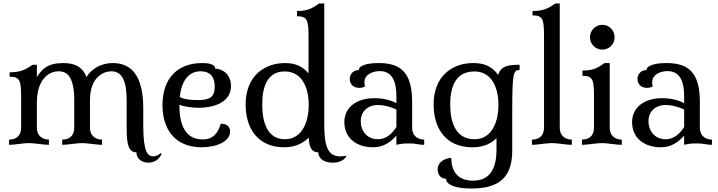

<svg xmlns="http://www.w3.org/2000/svg" viewBox="-20 -829 4107 1099"><path d="M495 -255C495 -394 579 -421 617 -421C681 -421 705 -363 705 -252V-95C705 -5 715 43 761 43C761 79 791 102 829 102C861 102 891 86 905 51L900 47C889 57 874 66 856 66C826 66 800 41 800 -110V-209C800 -399 730 -468 626 -468C549 -468 497 -426 475 -388C450 -452 401 -468 341 -468C252 -468 220 -433 191 -388V-458H166C130 -433 101 -415 35 -415V-390C96 -390 101 -366 101 -266V-99C101 -47 68 -30 32 -30V0C63 0 115 -10 146 -10C177 -10 229 0 260 0V-30C228 -30 191 -47 191 -99V-241C191 -371 256 -421 316 -421C368 -421 405 -384 405 -254V-99C405 -47 372 -30 336 -30V0C367 0 419 -10 450 -10C481 -10 533 0 564 0V-30C532 -30 495 -47 495 -99Z M1140 -31C1042 -31 1007 -112 1007 -225V-229C1033 -220 1073 -212 1117 -212C1195 -212 1302 -238 1302 -337C1302 -406 1251 -436 1212 -436C1212 -463 1171 -468 1137 -468C993 -468 910 -377 910 -228C910 -83 987 14 1134 14C1219 14 1297 -19 1297 -76C1297 -107 1275 -121 1244 -121C1221 -45 1181 -31 1140 -31ZM1129 -421C1174 -421 1209 -399 1209 -332C1209 -276 1184 -256 1112 -256C1076 -256 1031 -260 1009 -274C1019 -365 1058 -421 1129 -421Z M1836 -809H1806C1770 -784 1746 -766 1680 -766V-736C1741 -736 1746 -712 1746 -612V-409C1707 -453 1667 -468 1611 -468C1498 -468 1386 -398 1386 -231C1386 -87 1462 14 1606 14C1651 14 1702 3 1747 -41C1750 14 1763 43 1802 43C1802 76 1832 102 1884 102C1911 102 1945 95 1962 67L1959 62C1953 65 1937 66 1928 66C1853 66 1836 2 1836 -121ZM1611 -32C1511 -32 1481 -127 1481 -231C1481 -338 1513 -420 1610 -420C1705 -420 1747 -333 1747 -229C1747 -121 1703 -32 1611 -32Z M2339 -246C2339 -419 2269 -468 2148 -468C2093 -468 2034 -458 2034 -428C2001 -428 1982 -404 1982 -377C1982 -351 1999 -326 2036 -326C2047 -326 2058 -328 2069 -334C2067 -343 2066 -350 2066 -357C2066 -407 2119 -422 2154 -422C2235 -422 2249 -345 2249 -276V-239C2218 -254 2179 -267 2122 -267C2022 -267 1951 -215 1951 -130C1951 -42 2017 14 2116 14C2177 14 2219 -18 2249 -53V0C2280 -8 2298 -8 2329 -8C2360 -8 2377 0 2408 0V-30C2376 -30 2339 -47 2339 -99ZM2144 -32C2084 -32 2045 -75 2045 -136C2045 -194 2089 -228 2142 -228C2179 -228 2218 -217 2249 -202V-102C2225 -64 2190 -32 2144 -32Z M2682 14C2727 14 2777 6 2822 -38V27C2822 159 2767 205 2687 205C2596 205 2563 146 2563 75C2533 75 2485 95 2485 141C2485 165 2498 194 2533 194C2533 226 2580 250 2678 250C2839 250 2912 185 2912 33V-195C2912 -414 2919 -428 2954 -428V-458C2906 -458 2847 -458 2832 -400C2792 -454 2747 -468 2687 -468C2574 -468 2462 -398 2462 -231C2462 -87 2538 14 2682 14ZM2697 -32C2589 -32 2557 -127 2557 -231C2557 -338 2591 -420 2696 -420C2791 -420 2833 -333 2833 -229C2833 -121 2789 -32 2697 -32Z M3184 -809H3159C3123 -784 3094 -766 3028 -766V-741C3089 -741 3094 -717 3094 -617V-99C3094 -47 3061 -30 3025 -30V0C3056 0 3108 -10 3139 -10C3170 -10 3222 0 3253 0V-30C3221 -30 3184 -47 3184 -99Z M3357 -616C3357 -576 3389 -545 3428 -545C3466 -545 3498 -576 3498 -616C3498 -656 3466 -687 3428 -687C3389 -687 3357 -656 3357 -616ZM3470 -468H3440C3404 -443 3380 -425 3314 -425V-395C3375 -395 3380 -371 3380 -271V-99C3380 -47 3347 -30 3311 -30V0C3342 0 3394 -10 3425 -10C3456 -10 3508 0 3539 0V-30C3507 -30 3470 -47 3470 -99Z M3986 -246C3986 -419 3916 -468 3795 -468C3740 -468 3681 -458 3681 -428C3648 -428 3629 -404 3629 -377C3629 -351 3646 -326 3683 -326C3694 -326 3705 -328 3716 -334C3714 -343 3713 -350 3713 -357C3713 -407 3766 -422 3801 -422C3882 -422 3896 -345 3896 -276V-239C3865 -254 3826 -267 3769 -267C3669 -267 3598 -215 3598 -130C3598 -42 3664 14 3763 14C3824 14 3866 -18 3896 -53V0C3927 -8 3945 -8 3976 -8C4007 -8 4024 0 4055 0V-30C4023 -30 3986 -47 3986 -99ZM3791 -32C3731 -32 3692 -75 3692 -136C3692 -194 3736 -228 3789 -228C3826 -228 3865 -217 3896 -202V-102C3872 -64 3837 -32 3791 -32Z"/></svg>

Font: Milonga
Style: Regular
Weight: 400
Designer: Pablo Impallari, Brenda Gallo, Rodrigo Fuenzalida
Foundry: Pablo Impallari, Brenda Gallo, Rodrigo Fuenzalida
Version: Version 1.000